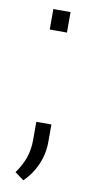

<svg xmlns="http://www.w3.org/2000/svg" viewBox="-80 -563 350 735"><g transform="rotate(10 95.5 -195.0)"><path d="M132.8 -528.3V-448.7H65.9V-528.3ZM66.4 137.2 31.7 111.8Q54.7 79.6 65.7 47.9Q76.7 16.1 76.7 -22V-91.8H135.3V-23.4Q135.3 22 116.9 64.5Q98.6 106.9 66.4 137.2Z"/></g></svg>

Font: Battambang Light
Style: Regular
Weight: 300
Designer: Danh Hong
Version: Version 8.002; ttfautohint (v1.8.3)